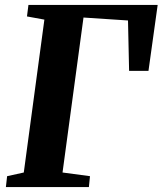

<svg xmlns="http://www.w3.org/2000/svg" viewBox="-20 -763 663 783"><path d="M4 0 9 -44.5 77 -59.5 161 -683 90 -696 96 -743H623L585.5 -474H506.5L502 -679.5L320.5 -691.5L235 -59.5L347 -44.5L342.5 0Z"/></svg>

Font: Merriweather 36pt ExtraBold
Style: Italic
Weight: 800
Italic angle: -7.8°
Version: Version 2.101